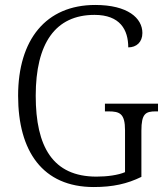

<svg xmlns="http://www.w3.org/2000/svg" viewBox="-20 -744 671 774"><path d="M358 10C435 10 493 -3 550 -31V-217C550 -286 567 -295 608 -295H617V-326H403V-295H417C463 -295 484 -286 484 -219V-50C456 -38 412 -32 369 -32C193 -32 124 -152 124 -358C124 -569 203 -684 361 -684C464 -684 497 -624 497 -553C530 -553 554 -574 554 -611C554 -671 495 -724 364 -724C165 -724 53 -584 53 -358C53 -134 152 10 358 10Z"/></svg>

Font: Noto Serif Sinhala SemiCondensed Light
Style: Regular
Weight: 300
Width: 4
Designer: Jelle Bosma - Monotype Design Team
Foundry: Monotype Imaging Inc.
Version: Version 2.007